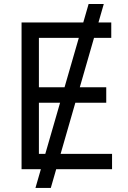

<svg xmlns="http://www.w3.org/2000/svg" viewBox="-20 -839 635 952"><path d="M155.8 92.8 419.4 -819.3H494.6L231.9 92.8ZM86.9 0V-727.5H531.7V-651.4H172.9V-406.2H506.8V-329.6H172.9V-76.2H535.6V0Z"/></svg>

Font: V-Inter
Style: Regular-375
Weight: 375
Designer: Rasmus Andersson
Foundry: rsms
Version: Version 4.000;git-4146feb